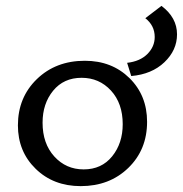

<svg xmlns="http://www.w3.org/2000/svg" viewBox="-20 -629 623 654"><path d="M427 -370 413 -415Q457 -420 482 -445Q507 -470 507 -503Q507 -542 475 -567L530 -609Q583 -569 583 -512Q583 -458 540 -417Q497 -376 427 -370ZM255 5Q162 5 101.5 -54Q41 -113 41 -202Q41 -297 105.5 -359.5Q170 -422 269 -422Q361 -422 421 -363Q481 -304 481 -214Q481 -119 417 -57Q353 5 255 5ZM265 -52Q326 -52 362 -96.5Q398 -141 398 -206Q398 -277 358 -320.5Q318 -364 258 -364Q197 -364 161 -320Q125 -276 125 -211Q125 -140 165 -96Q205 -52 265 -52Z"/></svg>

Font: EauTest Medium
Style: Regular
Weight: 500
Designer: Christian Thalmann (Catharsis Fonts)
Version: Version 0.001;PS 000.001;hotconv 1.0.88;makeotf.lib2.5.64775